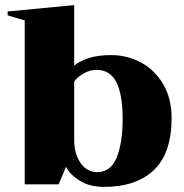

<svg xmlns="http://www.w3.org/2000/svg" viewBox="-20 -723 723 753"><path d="M239 -69 210 0H77V-643Q44 -652 10 -663V-678L271 -703V-466Q323 -507 415 -507Q479 -507 533.5 -477.5Q588 -448 620.5 -392Q653 -336 653 -261Q653 -122 583.5 -56Q514 10 387 10Q332 10 292.5 -14.5Q253 -39 239 -69ZM461 -256Q461 -352 436.5 -400.5Q412 -449 358 -449Q333 -449 307.5 -434.5Q282 -420 271 -403V-173Q271 -121 295.5 -84.5Q320 -48 362 -48Q414 -48 437.5 -105Q461 -162 461 -256Z"/></svg>

Font: Trirong Black
Style: Regular
Weight: 900
Designer: Katatrad Team
Foundry: CadsonDemak
Version: Version 1.001